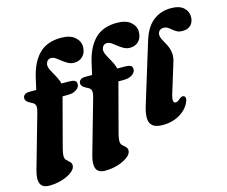

<svg xmlns="http://www.w3.org/2000/svg" viewBox="-137 -892 1507 1272"><g transform="rotate(-15 616.5 -256.0)"><path d="M214 -341.5 245.5 -426 356.5 -425.5Q380.5 -425.5 393.5 -419Q406.5 -412.5 406.5 -394.5Q406.5 -380 396.2 -368Q386 -356 367.8 -348.8Q349.5 -341.5 325.5 -341.5ZM39.5 -394.5Q39.5 -409 50.8 -418.2Q62 -427.5 84.5 -427.5H131L148 -503Q171 -607.5 226 -663.2Q281 -719 377.5 -719Q440 -719 472.2 -691Q504.5 -663 504.5 -625Q504.5 -584.5 481.5 -560.5Q458.5 -536.5 421.5 -536.5Q399 -536.5 379.8 -547Q360.5 -557.5 343.5 -571.2Q326.5 -585 311 -595.8Q295.5 -606.5 280.5 -606.5Q266 -606.5 257 -598.2Q248 -590 244.5 -576Q241 -558.5 251.2 -536.8Q261.5 -515 275.8 -490.8Q290 -466.5 299 -441Q308 -415.5 301.5 -391L199 -3Q195 12.5 193.5 24.2Q192 36 192 44Q192 61.5 202.8 72Q213.5 82.5 224.2 92Q235 101.5 235 117Q235 140 208.2 160.8Q181.5 181.5 139.8 194.5Q98 207.5 52 207.5Q4.5 207.5 -8.8 175.8Q-22 144 -4.5 83.5L98.5 -279Q108.5 -313.5 103.8 -329Q99 -344.5 78.5 -353Q54 -365.5 46.8 -375Q39.5 -384.5 39.5 -394.5ZM597 -341.5 628.5 -426 739.5 -425.5Q763.5 -425.5 776.5 -419Q789.5 -412.5 789.5 -394.5Q789.5 -380 779.2 -368Q769 -356 750.8 -348.8Q732.5 -341.5 708.5 -341.5ZM422.5 -394.5Q422.5 -409 433.8 -418.2Q445 -427.5 467.5 -427.5H514L531 -503Q554 -607.5 609 -663.2Q664 -719 760.5 -719Q823 -719 855.2 -691Q887.5 -663 887.5 -625Q887.5 -584.5 864.5 -560.5Q841.5 -536.5 804.5 -536.5Q782 -536.5 762.8 -547Q743.5 -557.5 726.5 -571.2Q709.5 -585 694 -595.8Q678.5 -606.5 663.5 -606.5Q649 -606.5 640 -598.2Q631 -590 627.5 -576Q624 -558.5 634.2 -536.8Q644.5 -515 658.8 -490.8Q673 -466.5 682 -441Q691 -415.5 684.5 -391L582 -3Q578 12.5 576.5 24.2Q575 36 575 44Q575 61.5 585.8 72Q596.5 82.5 607.2 92Q618 101.5 618 117Q618 140 591.2 160.8Q564.5 181.5 522.8 194.5Q481 207.5 435 207.5Q387.5 207.5 374.2 175.8Q361 144 378.5 83.5L481.5 -279Q491.5 -313.5 486.8 -329Q482 -344.5 461.5 -353Q437 -365.5 429.8 -375Q422.5 -384.5 422.5 -394.5ZM1131.5 -720Q1190.5 -720 1218.8 -693.8Q1247 -667.5 1247 -631.5Q1247 -597 1227 -575.5Q1207 -554 1170 -554Q1147 -554 1131.8 -562Q1116.5 -570 1104.5 -580.5Q1092.5 -591 1080 -599Q1067.5 -607 1051 -607Q1039 -607 1030.2 -602Q1021.5 -597 1016.8 -588.5Q1012 -580 1012 -569Q1012 -554.5 1019.2 -539.5Q1026.5 -524.5 1036.5 -507.8Q1046.5 -491 1054.5 -470.8Q1062.5 -450.5 1064.2 -425.8Q1066 -401 1056.5 -370.5L995.5 -172.5Q984.5 -135.5 987.5 -122Q990.5 -108.5 1002 -108.5Q1009 -108.5 1016.5 -112.5Q1024 -116.5 1033.5 -125Q1044.5 -134 1051.5 -135.8Q1058.5 -137.5 1065.5 -134Q1074.5 -130 1075.2 -117.8Q1076 -105.5 1066 -86Q1051.5 -56.5 1024.5 -34Q997.5 -11.5 961.5 1.2Q925.5 14 882 14Q835 14 813.2 -4Q791.5 -22 790.5 -55.2Q789.5 -88.5 803 -134L931.5 -552Q958.5 -640 1010.2 -680Q1062 -720 1131.5 -720Z"/></g></svg>

Font: Fraunces ExtraBold
Style: Italic
Weight: 800
Italic angle: -16°
Version: Version 1.000;[b76b70a41]